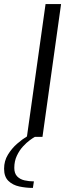

<svg xmlns="http://www.w3.org/2000/svg" viewBox="-38 -670 323 940"><path d="M170 0H133Q125 4 108.5 16Q92 28 74.5 47Q57 66 44.5 92.5Q32 119 32 152Q32 179 46 193.5Q60 208 82 213Q104 218 128 218L123 250Q89 250 56.5 243Q24 236 3 215.5Q-18 195 -18 156Q-18 118 1 87Q20 56 46 33.5Q72 11 94 -2L185 -650H261Z"/></svg>

Font: Arsenal SC
Style: Italic
Weight: 400
Italic angle: -9.10001°
Designer: Andrij Shevchenko
Foundry: Stairsfor
Version: Version 2.001; ttfautohint (v1.8.4.7-5d5b)